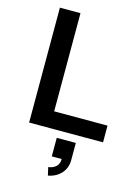

<svg xmlns="http://www.w3.org/2000/svg" viewBox="-139 -764 811 1109"><g transform="rotate(15 266.5 -209.5)"><path d="M77 0H519V-100H200V-687H77ZM250 220 261 268C326 256 368 209 368 148V44H254V155H313V158C313 192 289 215 250 220Z"/></g></svg>

Font: Ronzino Medium
Style: Regular
Weight: 500
Designer: Nunzio Mazzaferro
Foundry: Collletttivo
Version: Version 1.000;Glyphs 3.3 (3337)